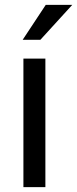

<svg xmlns="http://www.w3.org/2000/svg" viewBox="-20 -769 317 789"><path d="M166.5 -528.3V0H76.2V-528.3ZM73.2 -605.5 168 -749H276.9L146 -605.5Z"/></svg>

Font: Vazirmatn RD UI
Style: Regular
Weight: 400
Designer: Saber Rastikerdar
Foundry: Saber Rastikerdar
Version: Version 33.003